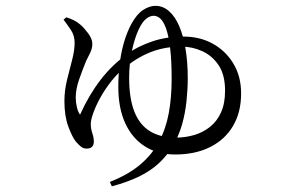

<svg xmlns="http://www.w3.org/2000/svg" viewBox="-20 -573 1040 665"><path d="M200.1 -505 209.8 -513.1Q224 -508.7 236.2 -502.6Q248.5 -496.4 259.1 -487Q270.4 -477.3 285.1 -457.9Q299.8 -438.4 299.8 -421.2Q299.8 -405.9 292.4 -390.3Q285.1 -374.8 277.8 -360.7Q265.8 -331.3 254 -297.7Q242.3 -264.1 242.3 -235.2Q242.3 -218.3 246.3 -201.7Q250.3 -185.1 257.3 -175.8Q287.5 -243.2 328.2 -296.3Q368.8 -349.5 426.4 -390Q457.6 -412.3 506.7 -429.3Q555.8 -446.3 616.2 -446.3Q672.3 -446.3 716.9 -421.7Q761.6 -397.1 788.3 -352.8Q815.1 -308.5 815.1 -249.3Q815.1 -184.1 787.1 -136.7Q759.2 -89.4 707.9 -63.7Q656.6 -37.9 586.5 -37.9Q525.9 -37.9 481.7 -66.1Q437.5 -94.3 413.6 -146.6Q389.8 -199 389.8 -271.2Q389.8 -322.1 395.9 -362.8Q402 -403.6 412.2 -435.4Q422.4 -467.1 435.4 -490.7Q454.4 -525.1 476.4 -539Q498.4 -552.8 518.2 -552.8Q544.6 -552.8 565.6 -534.2Q586.6 -515.6 600.9 -482.2Q615.2 -448.7 622.7 -402.9Q630.3 -357.1 630.3 -302.8Q630.3 -264.2 625.9 -222.3Q621.6 -180.5 610.1 -140.3Q598.5 -100.1 576.9 -64.8Q556.5 -31.7 529.1 -6.6Q501.6 18.6 462.8 37.8Q424 57 367.4 72.4L360.4 57.1Q423.4 32.4 464.6 -2.1Q505.8 -36.5 530.2 -81.6Q554.5 -126.6 564.5 -180.9Q574.5 -235.1 574.5 -299.3Q574.5 -365.1 569.1 -407.8Q563.8 -450.4 555 -474.7Q546.2 -499 535.3 -508.7Q524.3 -518.4 512.3 -518.4Q499.3 -518.4 486.2 -507.9Q473.1 -497.5 461.2 -472.8Q446.4 -441.9 436.8 -396.8Q427.3 -351.6 427.3 -303.9Q427.3 -232.3 445.4 -186.4Q463.4 -140.6 499.4 -118.5Q535.4 -96.4 589.1 -96.4Q622.2 -96.4 652.7 -105.4Q683.2 -114.3 707.5 -133.7Q731.7 -153 745.6 -183.9Q759.5 -214.8 759.5 -258.7Q759.5 -314.1 737.1 -347.3Q714.6 -380.5 680.2 -395.9Q645.7 -411.4 609.9 -411.4Q557 -412.1 510 -395.5Q463 -378.8 416.4 -342.4Q389.1 -321.4 366.7 -293.2Q344.3 -265 328.1 -235.9Q311.9 -206.7 303.2 -182Q294.4 -157.3 294.4 -143.5Q294.4 -130.4 297.1 -120.7Q299.8 -111.1 302.4 -102.6Q305 -94.2 305 -82.2Q305 -71.5 299 -64.9Q293.1 -58.3 279.9 -58.3Q268.8 -58.3 260.5 -65Q252.2 -71.6 243.1 -82.1Q229.9 -98.6 216.5 -134.9Q203.1 -171.2 203.1 -222.6Q203.1 -259.8 212.2 -296.3Q221.3 -332.7 229.9 -366Q238.5 -399.2 238.5 -424.8Q238.5 -449.9 225.3 -469.6Q212 -489.4 200.1 -505Z"/></svg>

Font: Early Summer Mincho VF
Style: Regular
Weight: 250
Designer: GuiWonder
Version: Version 1.002